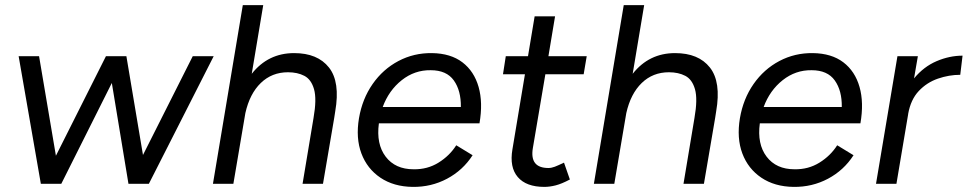

<svg xmlns="http://www.w3.org/2000/svg" viewBox="-20 -720 3790 752"><path d="M140 0 53 -500H133L199 -110L395 -500H475L540 -113L735 -500H817L563 0H483V-1L418 -395L220 0Z M814 0 931 -700H1011L966 -431Q1030 -512 1132 -512Q1224 -512 1268.5 -455.5Q1313 -399 1293 -284L1289 -258L1245 0H1165L1208 -258Q1221 -332 1210 -370.5Q1199 -409 1172 -423Q1145 -437 1108 -437Q1045 -437 1001.5 -395Q958 -353 941 -277L894 0Z M1596 12Q1522 11 1470 -24Q1418 -59 1395.5 -119Q1373 -179 1386 -257Q1399 -333 1439.5 -391Q1480 -449 1540.5 -481Q1601 -513 1672 -512Q1745 -511 1791 -476Q1837 -441 1854.5 -379.5Q1872 -318 1858 -237H1464Q1453 -156 1490.5 -106.5Q1528 -57 1600 -57Q1654 -56 1697.5 -83Q1741 -110 1767 -151L1831 -112Q1793 -53 1731 -20Q1669 13 1596 12ZM1479 -301H1785Q1786 -365 1757.5 -405Q1729 -445 1667 -445Q1604 -446 1553.5 -406Q1503 -366 1479 -301Z M2112 12Q2041 12 2008 -26.5Q1975 -65 1987 -135L2036 -429H1950L1961 -500H2048L2074 -656H2154L2128 -500H2278L2266 -429H2116L2067 -140Q2054 -62 2128 -62Q2140 -62 2153 -67Q2166 -72 2189 -83L2212 -17Q2180 0 2156.5 6Q2133 12 2112 12Z M2306 0 2423 -700H2503L2458 -431Q2522 -512 2624 -512Q2716 -512 2760.5 -455.5Q2805 -399 2785 -284L2781 -258L2737 0H2657L2700 -258Q2713 -332 2702 -370.5Q2691 -409 2664 -423Q2637 -437 2600 -437Q2537 -437 2493.5 -395Q2450 -353 2433 -277L2386 0Z M3088 12Q3014 11 2962 -24Q2910 -59 2887.5 -119Q2865 -179 2878 -257Q2891 -333 2931.5 -391Q2972 -449 3032.5 -481Q3093 -513 3164 -512Q3237 -511 3283 -476Q3329 -441 3346.5 -379.5Q3364 -318 3350 -237H2956Q2945 -156 2982.5 -106.5Q3020 -57 3092 -57Q3146 -56 3189.5 -83Q3233 -110 3259 -151L3323 -112Q3285 -53 3223 -20Q3161 13 3088 12ZM2971 -301H3277Q3278 -365 3249.5 -405Q3221 -445 3159 -445Q3096 -446 3045.5 -406Q2995 -366 2971 -301Z M3411 0 3495 -500H3575L3560 -413Q3598 -459 3648.5 -480.5Q3699 -502 3750 -502L3741 -427Q3697 -427 3653.5 -412Q3610 -397 3578.5 -363.5Q3547 -330 3537 -274V-273L3491 0Z"/></svg>

Font: Figtree
Style: Italic
Weight: 400
Italic angle: -9.5°
Foundry: Erik Kennedy
Version: Version 2.001; ttfautohint (v1.8.4.7-5d5b);gftools[0.9.27]